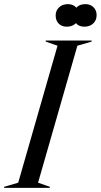

<svg xmlns="http://www.w3.org/2000/svg" viewBox="-73 -908 487 928"><path d="M168 -5V0H-53V-5L15 -25L205 -687L148 -707V-712H370V-707L301 -687L111 -25ZM294 -796Q277 -779 250 -779Q225 -779 210.5 -794Q196 -809 196 -833Q196 -857 212.5 -872.5Q229 -888 255 -888Q281 -888 296 -871Q311 -888 340 -888Q364 -888 379 -873Q394 -858 394 -835Q394 -810 377.5 -794.5Q361 -779 335 -779Q308 -779 294 -796Z"/></svg>

Font: Nyght Serif Italic
Style: Regular
Weight: 400
Italic angle: -16°
Designer: Maksym Kobuzan
Version: Version 0.410